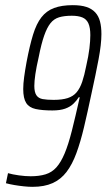

<svg xmlns="http://www.w3.org/2000/svg" viewBox="-20 -716 413 744"><path d="M106 8Q91 8 72 6Q53 4 35.5 1Q18 -2 3 -6L11 -45Q28 -40 53 -36.5Q78 -33 99 -33Q132 -33 156.5 -40.5Q181 -48 198.5 -67.5Q216 -87 230.5 -121.5Q245 -156 258.5 -209.5Q272 -263 289 -339H285Q277 -326 264.5 -314Q252 -302 232.5 -295Q213 -288 183 -288Q144 -288 118.5 -293.5Q93 -299 81.5 -317Q70 -335 70 -371Q70 -391 73.5 -417Q77 -443 83 -476Q95 -539 108 -581.5Q121 -624 140.5 -649Q160 -674 189.5 -685Q219 -696 262 -696Q294 -696 315 -689Q336 -682 349 -668Q362 -654 367.5 -633Q373 -612 373 -584Q373 -545 362 -486.5Q351 -428 334 -351Q319 -280 305.5 -223Q292 -166 276 -122.5Q260 -79 238 -50Q216 -21 184 -6.5Q152 8 106 8ZM188 -329Q221 -329 242.5 -336Q264 -343 277 -358.5Q290 -374 298.5 -399Q307 -424 314 -460Q323 -499 326.5 -528.5Q330 -558 330 -580Q330 -609 322.5 -625.5Q315 -642 299 -648.5Q283 -655 258 -655Q229 -655 209 -649Q189 -643 175.5 -626Q162 -609 151 -577.5Q140 -546 130 -495Q121 -456 117 -428.5Q113 -401 113 -383Q113 -359 121 -347Q129 -335 145.5 -332Q162 -329 188 -329Z"/></svg>

Font: Saira ExtraCondensed ExtraLight
Style: Italic
Weight: 250
Width: 2
Italic angle: -12°
Designer: Hector Gatti with collaboration of the Omnibus-Type team
Foundry: Omnibus-Type
Version: Version 1.101